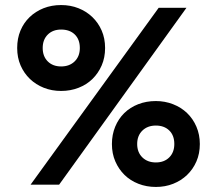

<svg xmlns="http://www.w3.org/2000/svg" viewBox="-20 -731 859 760"><path d="M222 -371Q185 -371 153.5 -383.5Q122 -396 98.5 -418.5Q75 -441 61.5 -472Q48 -503 48 -541Q48 -579 61 -610Q74 -641 97.5 -663.5Q121 -686 152.5 -698.5Q184 -711 222 -711Q259 -711 290.5 -698.5Q322 -686 345.5 -663.5Q369 -641 382.5 -610Q396 -579 396 -541Q396 -503 382.5 -472Q369 -441 346 -418.5Q323 -396 291 -383.5Q259 -371 222 -371ZM222 -468Q255 -468 275.5 -488Q296 -508 296 -541Q296 -575 276 -594.5Q256 -614 222 -614Q189 -614 169 -594Q149 -574 149 -541Q149 -508 169 -488Q189 -468 222 -468ZM597 9Q560 9 528 -3.5Q496 -16 473 -38.5Q450 -61 436.5 -92Q423 -123 423 -161Q423 -198 436 -229.5Q449 -261 472 -283.5Q495 -306 527 -318.5Q559 -331 597 -331Q633 -331 665 -318.5Q697 -306 720.5 -283.5Q744 -261 757.5 -229.5Q771 -198 771 -161Q771 -123 757.5 -92Q744 -61 720.5 -38.5Q697 -16 665.5 -3.5Q634 9 597 9ZM597 -88Q630 -88 650 -108Q670 -128 670 -161Q670 -195 650 -214.5Q630 -234 597 -234Q564 -234 543.5 -214Q523 -194 523 -161Q523 -128 543.5 -108Q564 -88 597 -88ZM214 0H101L608 -700H718Z"/></svg>

Font: Tilda Sans Bold
Style: Regular
Weight: 700
Designer: ParaType Ltd
Foundry: ParaType Ltd
Version: Version 1.009